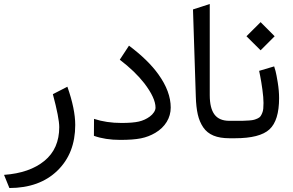

<svg xmlns="http://www.w3.org/2000/svg" viewBox="-37 -697 1475 968"><path d="M10.3 251 -16.6 184.6Q112.3 175.3 187 114Q261.7 52.7 261.7 -56.2Q261.7 -102.1 229.5 -222.2L302.7 -259.8Q342.3 -147.5 342.3 -66.9Q342.3 76.2 252.4 163.3Q162.6 250.5 10.3 251Z M437 -97.7Q499.5 -77.1 575.7 -77.1Q632.3 -77.1 663.1 -84.2Q693.8 -91.3 718.3 -109.4Q731 -118.7 739 -130.9Q747.1 -143.1 747.1 -154.3Q747.1 -203.1 690.4 -277.3Q643.6 -337.4 566.9 -396L613.3 -466.8Q710.9 -393.6 762.2 -321.3Q823.7 -235.4 823.7 -154.8Q823.7 -115.7 803.5 -82.5Q783.2 -49.3 746.1 -27.3Q712.4 -7.3 673.3 0.5Q634.3 8.3 569.3 8.3Q493.7 8.3 436.5 -12.2Z M1129.4 -87.9Q1138.2 -87.9 1138.2 -52.7V-36.1Q1138.2 0 1129.4 0H1119.6Q1071.8 0 1039.3 -13.4Q1006.8 -26.9 987.8 -54.7Q968.8 -82.5 960.2 -119.9Q951.7 -157.2 950.2 -210.4L936 -649.4L1020.5 -676.8V-217.3Q1020.5 -151.9 1044.2 -119.9Q1067.9 -87.9 1119.1 -87.9Z M1147.9 0H1125Q1113.3 0 1109.4 -8.5Q1105.5 -17.1 1105.5 -36.1V-52.7Q1105.5 -71.8 1109.1 -79.8Q1112.8 -87.9 1124 -87.9H1149.9Q1174.8 -87.9 1188.7 -88.1Q1202.6 -88.4 1219.2 -89.6Q1235.8 -90.8 1244.4 -93.3Q1252.9 -95.7 1262.7 -100.3Q1272.5 -105 1276.6 -111.1Q1280.8 -117.2 1284.9 -127Q1289.1 -136.7 1290.3 -148.9Q1291.5 -161.1 1291.5 -177.7Q1291.5 -205.1 1285.9 -245.6Q1280.3 -286.1 1274.9 -313L1269.5 -339.8L1345.2 -362.3Q1348.1 -353.5 1352.3 -338.4Q1356.4 -323.2 1363.3 -281.2Q1370.1 -239.3 1370.1 -202.6Q1370.1 -89.4 1321.5 -44.7Q1272.9 0 1147.9 0ZM1276.9 -585.4 1347.7 -514.2 1276.9 -443.4 1205.6 -514.2Z"/></svg>

Font: Samim FD
Style: FD
Weight: 400
Foundry: DejaVu fonts team - Redesigned by Saber Rastikerdar
Version: Version 4.0.5